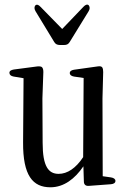

<svg xmlns="http://www.w3.org/2000/svg" viewBox="-20 -794 536 815"><path d="M194 1C251 1 298 -35 334 -88L336 -24C336 -10 344 -4 357 -5L451 -12C463 -13 470 -18 470 -26C470 -34 463 -39 451 -41L416 -46L415 -376L418 -488C418 -497 417 -503 414 -508C411 -512 405 -514 394 -512L294 -498C282 -496 276 -491 276 -484C276 -477 282 -471 294 -469L335 -463L333 -127C302 -80 266 -56 229 -56C186 -56 161 -87 161 -188L160 -376L164 -488C164 -499 162 -504 159 -508C156 -512 148 -513 138 -512L39 -499C27 -497 20 -493 20 -485C20 -477 26 -471 38 -469L80 -462L78 -190C77 -49 119 1 194 1ZM131 -746 210 -616C215 -607 223 -603 234 -603H252C263 -603 270 -606 276 -616L356 -746C362 -756 362 -764 357 -771C352 -777 343 -775 334 -765L244 -671L152 -765C143 -775 135 -776 130 -771C125 -765 125 -756 131 -746Z"/></svg>

Font: 寒蝉锦书宋 CompactLight
Style: Bold
Weight: 400
Width: 4
Designer: 寒蝉锦书宋{Warren} 思源宋体{Ryoko NISHIZUKA 西塚涼子 (kana & ideographs); Frank Grießhammer (Latin, Greek & Cyrillic); Wenlong ZHANG 
Foundry: Adobe & ChillType
Version: Version 2.000;Glyphs 3.1.1 (3135)